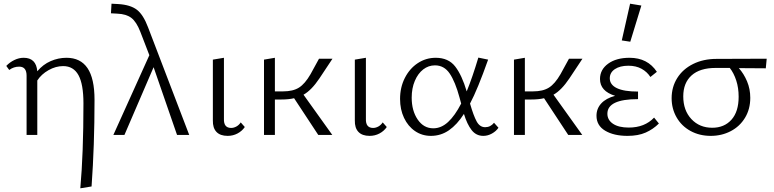

<svg xmlns="http://www.w3.org/2000/svg" viewBox="-20 -731 4194 1040"><path d="M492 -190Q492 57 476 279L415 289Q432 101 432 -171Q432 -275 405 -324Q378 -373 322 -373Q282 -373 243 -351Q204 -329 182 -295V0H124V-321Q124 -370 84 -370Q54 -370 30 -352L14 -374Q33 -394 58 -406Q83 -418 108 -418Q176 -418 182 -345Q213 -382 254.5 -400Q296 -418 340 -418Q416 -418 454 -362Q492 -306 492 -190Z M939 0 812 -367 654 0H594L789 -432L740 -559Q719 -613 691.5 -634Q664 -655 616 -657L581 -659L584 -711L621 -709Q686 -705 721 -678.5Q756 -652 782 -583L1005 0Z M1133 -79V-408L1193 -418V-88Q1191 -38 1232 -38Q1246 -38 1260 -45.5Q1274 -53 1284 -68L1306 -43Q1291 -21 1266.5 -8Q1242 5 1213 5Q1173 5 1152.5 -16.5Q1132 -38 1133 -79Z M1624 -218 1780 0H1704L1573 -199Q1544 -192 1503 -192H1469V0H1410V-408L1469 -418V-236H1513Q1567 -236 1599.5 -256.5Q1632 -277 1662 -329L1708 -413H1781L1710 -306Q1667 -242 1624 -218Z M1902 -79V-408L1962 -418V-88Q1960 -38 2001 -38Q2015 -38 2029 -45.5Q2043 -53 2053 -68L2075 -43Q2060 -21 2035.5 -8Q2011 5 1982 5Q1942 5 1921.5 -16.5Q1901 -38 1902 -79Z M2680 -39Q2667 -20 2644.5 -7.5Q2622 5 2598 5Q2559 5 2534.5 -26.5Q2510 -58 2493 -114Q2456 -56 2412 -25.5Q2368 5 2314 5Q2266 5 2228 -21Q2190 -47 2168.5 -92.5Q2147 -138 2147 -195Q2147 -258 2173 -309Q2199 -360 2243 -389Q2287 -418 2340 -418Q2409 -418 2445.5 -371Q2482 -324 2508 -236Q2539 -312 2571 -419L2624 -408Q2567 -247 2526 -170Q2545 -104 2562 -73Q2579 -42 2608 -42Q2637 -42 2656 -66ZM2478 -170 2469 -203Q2446 -288 2416 -332.5Q2386 -377 2336 -377Q2301 -377 2272.5 -355Q2244 -333 2227 -293Q2210 -253 2210 -202Q2210 -131 2242.5 -83.5Q2275 -36 2327 -36Q2370 -36 2407 -70Q2444 -104 2478 -170Z M2978 -218 3134 0H3058L2927 -199Q2898 -192 2857 -192H2823V0H2764V-408L2823 -418V-236H2867Q2921 -236 2953.5 -256.5Q2986 -277 3016 -329L3062 -413H3135L3064 -306Q3021 -242 2978 -218Z M3394 -505 3348 -512 3393 -711 3454 -701ZM3549 -62Q3518 -31 3477.5 -13Q3437 5 3379 5Q3305 5 3258 -23Q3211 -51 3211 -104Q3211 -143 3237 -171Q3263 -199 3312 -212Q3230 -237 3230 -303Q3230 -354 3274 -386Q3318 -418 3390 -418Q3488 -418 3538 -342L3503 -314Q3485 -342 3455 -358.5Q3425 -375 3384 -375Q3338 -375 3310.5 -356.5Q3283 -338 3283 -307Q3283 -272 3321.5 -253.5Q3360 -235 3436 -235V-194Q3270 -194 3270 -115Q3270 -81 3300.5 -60.5Q3331 -40 3386 -40Q3472 -40 3523 -94Z M4128 -361Q4080 -362 3982 -362Q4009 -332 4026.5 -290.5Q4044 -249 4044 -201Q4044 -140 4015.5 -93Q3987 -46 3938 -20.5Q3889 5 3830 5Q3769 5 3720.5 -21.5Q3672 -48 3645 -95Q3618 -142 3618 -199Q3618 -260 3648.5 -308.5Q3679 -357 3734.5 -384.5Q3790 -412 3861 -412L4133 -413ZM3933 -363H3856Q3771 -363 3726 -322.5Q3681 -282 3681 -209Q3681 -133 3725 -86Q3769 -39 3838 -39Q3903 -39 3942 -82.5Q3981 -126 3981 -207Q3981 -255 3968 -295Q3955 -335 3933 -363Z"/></svg>

Font: Ysabeau Infant Semilight
Style: Regular
Weight: 300
Designer: Christian Thalmann (Catharsis Fonts)
Version: Version 0.003